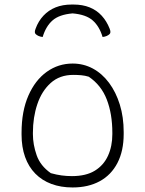

<svg xmlns="http://www.w3.org/2000/svg" viewBox="-20 -816 640 846"><path d="M300 -536Q348 -536 389 -514Q430 -492 460.5 -451Q491 -410 508 -355Q525 -300 525 -234V-226Q525 -151 497.5 -98Q470 -45 419.5 -17.5Q369 10 300 10Q248 10 206.5 -5.5Q165 -21 135.5 -51Q106 -81 90.5 -124.5Q75 -168 75 -223V-231Q75 -326 105 -394.5Q135 -463 186 -499.5Q237 -536 300 -536ZM303 -486Q243 -486 203.5 -450.5Q164 -415 144.5 -357Q125 -299 125 -231V-225Q125 -179 141.5 -132Q158 -85 204 -53Q229 -46 251.5 -43Q274 -40 297 -40Q359 -40 398 -64Q437 -88 456 -130Q475 -172 475 -225V-231Q475 -314 450.5 -377.5Q426 -441 371 -478Q355 -483 338 -484.5Q321 -486 303 -486ZM300 -757Q241 -752 211.5 -726Q182 -700 168 -653Q158 -654 150 -657.5Q142 -661 137 -666Q134 -669 133.5 -674.5Q133 -680 137 -690Q149 -723 171.5 -747Q194 -771 225 -783.5Q256 -796 296 -796H304Q344 -796 375 -783.5Q406 -771 428 -747Q450 -723 463 -690Q467 -680 466.5 -674.5Q466 -669 463 -666Q458 -661 450 -657.5Q442 -654 432 -653Q418 -700 388.5 -726Q359 -752 300 -757Z"/></svg>

Font: Recursive Casual Light
Style: Regular
Weight: 300
Version: Version 1.047